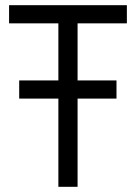

<svg xmlns="http://www.w3.org/2000/svg" viewBox="-20 -720 524 740"><path d="M429 -340H279V0H205V-340H54V-410H205V-630H15V-700H469V-630H279V-410H429Z"/></svg>

Font: Tilda Sans
Style: Regular
Weight: 400
Designer: ParaType Ltd
Foundry: ParaType Ltd
Version: Version 1.009